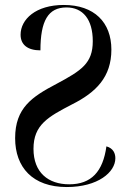

<svg xmlns="http://www.w3.org/2000/svg" viewBox="-20 -744 521 774"><path d="M249 10C375 10 445 -50 445 -106C445 -124 438 -146 409 -154C395 -52 348 -1 259 -1C175 -1 115 -48 115 -144C115 -241 174 -273 270 -323C368 -372 429 -434 429 -544C429 -654 360 -724 237 -724C124 -724 63 -666 63 -604C63 -564 91 -541 143 -541C143 -660 174 -714 248 -714C314 -714 354 -666 354 -578C354 -489 309 -460 208 -406C109 -354 41 -309 41 -187C41 -70 111 10 249 10Z"/></svg>

Font: Noto Serif Display Condensed Medium
Style: Regular
Weight: 500
Width: 3
Designer: Monotype Design Team
Foundry: Monotype Imaging Inc.
Version: Version 2.009